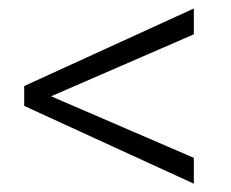

<svg xmlns="http://www.w3.org/2000/svg" viewBox="-20 -549 551 457"><path d="M101.6 -319.8 441.4 -173.3V-111.8L37.6 -296.9V-344.2L441.4 -528.8V-467.3Z"/></svg>

Font: RobotoInd Light
Style: Regular
Weight: 300
Designer: Google
Version: Version 2.001151; 2014